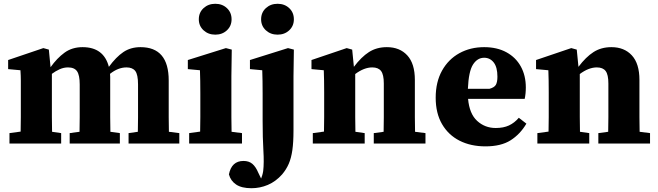

<svg xmlns="http://www.w3.org/2000/svg" viewBox="-20 -758 3475 1014"><path d="M30 0V-55L89 -63Q90 -100 90 -140Q90 -180 90 -213V-271Q90 -308 90 -332.5Q90 -357 88 -387L23 -393V-441L209 -504L238 -496L247 -403Q281 -451 321 -480Q361 -509 416 -509Q528 -509 555 -405Q593 -457 631.5 -483Q670 -509 722 -509Q871 -509 871 -333V-213Q871 -179 871 -139Q871 -99 872 -62L927 -55V0H659V-55L708 -62Q709 -99 709 -139Q709 -179 709 -213V-312Q709 -364 694.5 -383Q680 -402 648 -402Q604 -402 561 -368Q562 -361 562 -352.5Q562 -344 562 -336V-213Q562 -179 562 -139Q562 -99 563 -62L613 -55V0H348V-55L400 -62Q401 -99 401 -139.5Q401 -180 401 -214V-312Q401 -361 387 -381.5Q373 -402 339 -402Q317 -402 295.5 -392.5Q274 -383 254 -368V-213Q254 -180 254 -139.5Q254 -99 255 -62L303 -55V0Z M979 0V-55L1037 -63Q1038 -100 1038 -140Q1038 -180 1038 -213V-264Q1038 -302 1037.5 -329.5Q1037 -357 1036 -387L972 -393V-441L1173 -504L1204 -496L1202 -355V-213Q1202 -180 1202 -139.5Q1202 -99 1203 -62L1258 -55V0ZM1117 -575Q1080 -575 1055 -598Q1030 -621 1030 -656Q1030 -692 1055 -715Q1080 -738 1117 -738Q1154 -738 1178.5 -715Q1203 -692 1203 -656Q1203 -621 1178.5 -598Q1154 -575 1117 -575Z M1308 236Q1256 236 1227 216.5Q1198 197 1189 163Q1203 92 1266 92Q1295 92 1313 107.5Q1331 123 1344 154L1359 185Q1362 177 1365 167.5Q1368 158 1370 145Q1375 102 1371 36.5Q1367 -29 1367 -119V-264Q1367 -302 1366.5 -329.5Q1366 -357 1365 -387L1300 -393V-441L1501 -504L1532 -496L1530 -355V-68Q1530 -7 1524 35Q1518 77 1505 107Q1492 137 1470 163Q1436 201 1394.5 218.5Q1353 236 1308 236ZM1446 -575Q1409 -575 1384 -598Q1359 -621 1359 -656Q1359 -692 1384 -715Q1409 -738 1446 -738Q1483 -738 1507.5 -715Q1532 -692 1532 -656Q1532 -621 1507.5 -598Q1483 -575 1446 -575Z M1632 0V-55L1691 -63Q1692 -100 1692 -140Q1692 -180 1692 -213V-271Q1692 -308 1691.5 -332.5Q1691 -357 1690 -387L1625 -393V-441L1811 -504L1840 -496L1849 -405Q1888 -457 1928.5 -483Q1969 -509 2023 -509Q2091 -509 2131 -465.5Q2171 -422 2171 -336V-214Q2171 -180 2171 -139.5Q2171 -99 2172 -62L2227 -55V0H1954V-55L2006 -62Q2007 -99 2007 -139.5Q2007 -180 2007 -214V-317Q2007 -364 1992.5 -383Q1978 -402 1946 -402Q1903 -402 1856 -367V-213Q1856 -180 1856 -139.5Q1856 -99 1857 -62L1906 -55V0Z M2537 -453Q2501 -453 2478 -417Q2455 -381 2451 -289H2565Q2591 -296 2599 -310.5Q2607 -325 2607 -353Q2607 -403 2587.5 -428Q2568 -453 2537 -453ZM2544 15Q2466 15 2407 -15Q2348 -45 2314.5 -102.5Q2281 -160 2281 -242Q2281 -325 2314.5 -385Q2348 -445 2406 -477Q2464 -509 2537 -509Q2605 -509 2654.5 -482Q2704 -455 2730.5 -407Q2757 -359 2757 -296Q2757 -263 2751 -236H2452Q2459 -157 2500 -119.5Q2541 -82 2598 -82Q2639 -82 2668 -95.5Q2697 -109 2720 -136L2760 -105Q2727 -49 2676.5 -17Q2626 15 2544 15Z M2818 0V-55L2877 -63Q2878 -100 2878 -140Q2878 -180 2878 -213V-271Q2878 -308 2877.5 -332.5Q2877 -357 2876 -387L2811 -393V-441L2997 -504L3026 -496L3035 -405Q3074 -457 3114.5 -483Q3155 -509 3209 -509Q3277 -509 3317 -465.5Q3357 -422 3357 -336V-214Q3357 -180 3357 -139.5Q3357 -99 3358 -62L3413 -55V0H3140V-55L3192 -62Q3193 -99 3193 -139.5Q3193 -180 3193 -214V-317Q3193 -364 3178.5 -383Q3164 -402 3132 -402Q3089 -402 3042 -367V-213Q3042 -180 3042 -139.5Q3042 -99 3043 -62L3092 -55V0Z"/></svg>

Font: Source Serif 4 SmText
Style: Bold
Weight: 700
Designer: Frank Grießhammer
Foundry: Adobe
Version: Version 4.005;hotconv 1.1.0;makeotfexe 2.6.0